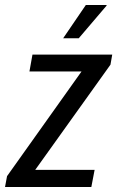

<svg xmlns="http://www.w3.org/2000/svg" viewBox="-42 -743 466 763"><path d="M-22 0 -14 -43 282 -459H75L87 -526H404L397 -486L98 -68H334L321 0ZM209 -591 299 -723H382L381 -720L271 -591Z"/></svg>

Font: Archivo Condensed
Style: Italic
Weight: 400
Width: 3
Italic angle: -10°
Designer: Hector Gatti
Foundry: Omnibus-Type
Version: Version 2.001